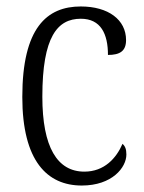

<svg xmlns="http://www.w3.org/2000/svg" viewBox="-20 -564 444 594"><path d="M233 10C327 10 371 -46 371 -86C371 -103 367 -112 359 -119C340 -75 303 -33 241 -33C157 -33 111 -109 111 -265C111 -451 158 -506 230 -506C292 -506 314 -459 314 -394C351 -394 370 -406 370 -440C370 -503 315 -544 230 -544C125 -544 49 -478 49 -264C49 -66 126 10 233 10Z"/></svg>

Font: Noto Serif Georgian Condensed Light
Style: Regular
Weight: 300
Width: 3
Designer: Monotype Design Team, Akaki Razmadze
Foundry: Google LLC
Version: Version 2.003